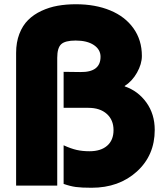

<svg xmlns="http://www.w3.org/2000/svg" viewBox="-20 -865 772 896"><path d="M702.1 -258.8Q702.1 -140.1 618.7 -64.5Q535.2 11.2 407.2 11.2Q360.4 11.2 333.7 7.6Q307.1 3.9 276.9 -6.8V-187Q311 -171.4 337.9 -165.3Q364.7 -159.2 397.9 -159.2Q450.7 -159.2 480.2 -185.1Q509.8 -210.9 509.8 -257.8Q509.8 -305.2 478.3 -333.5Q446.8 -361.8 392.1 -361.8H276.9V-529.8L355 -528.8Q449.2 -527.3 449.2 -600.1Q449.2 -633.8 418 -654.8Q386.7 -675.8 333 -675.8Q284.2 -675.8 265.6 -658.7Q247.1 -641.6 247.1 -595.2V1H55.2V-618.2Q55.2 -667.5 70.3 -706.8Q85.4 -746.1 111.3 -771.7Q137.2 -797.4 173.3 -814.2Q209.5 -831.1 249 -838.1Q288.6 -845.2 334 -845.2Q424.8 -845.2 494.4 -816.4Q564 -787.6 603 -732.7Q642.1 -677.7 642.1 -604Q642.1 -566.4 619.4 -526.1Q596.7 -485.8 562 -463.9V-461.9Q624 -440.9 663.1 -386.7Q702.1 -332.5 702.1 -258.8Z"/></svg>

Font: Sinkin Sans 800 Black
Style: Regular
Weight: 900
Designer: Keith Bates
Foundry: K-Type
Version: Sinkin Sans (version 1.0)  by Keith Bates   •   © 2014   www